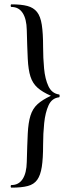

<svg xmlns="http://www.w3.org/2000/svg" viewBox="-20 -745 323 882"><path d="M251 -298Q254 -298 254 -304.5Q254 -311 251 -311Q218 -316 202.5 -349Q187 -382 182.5 -430.5Q178 -479 178 -529Q178 -592 172 -631Q166 -670 150 -690Q134 -710 106 -717.5Q78 -725 33 -725Q29 -725 29 -719Q29 -713 33 -713Q66 -713 84 -685.5Q102 -658 103 -607Q105 -527 107.5 -475.5Q110 -424 120 -393Q130 -362 152.5 -342Q175 -322 214 -305Q175 -287 152.5 -266.5Q130 -246 120 -214Q110 -182 107.5 -131Q105 -80 103 -1Q102 50 84 77.5Q66 105 33 105Q29 105 29 111Q29 117 33 117Q79 117 107.5 109.5Q136 102 151 81Q166 60 172 21.5Q178 -17 178 -80Q178 -131 183 -179.5Q188 -228 203 -261Q218 -294 251 -298Z"/></svg>

Font: Cormorant Infant Light Medium
Style: Regular
Weight: 500
Version: Version 4.001